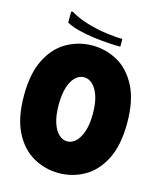

<svg xmlns="http://www.w3.org/2000/svg" viewBox="-127 -952 869 1053"><g transform="rotate(15 307.0 -425.5)"><path d="M14 -350Q14 -477 55 -557Q96 -637 163 -674.5Q230 -712 307 -712Q385 -712 451.5 -674.5Q518 -637 559 -557Q600 -477 600 -350Q600 -223 559 -143Q518 -63 451.5 -25.5Q385 12 307 12Q230 12 163 -25.5Q96 -63 55 -143Q14 -223 14 -350ZM211 -350Q211 -291 224 -250.5Q237 -210 259 -189Q281 -168 307 -168Q334 -168 356 -189Q378 -210 391.5 -250.5Q405 -291 405 -350Q405 -411 391.5 -451Q378 -491 356 -511.5Q334 -532 307 -532Q281 -532 259 -511.5Q237 -491 224 -450.5Q211 -410 211 -350ZM154 -863Q196 -837 252 -820.5Q308 -804 362.5 -796.5Q417 -789 455 -789V-745Q428 -745 387.5 -747.5Q347 -750 302 -756Q257 -762 215.5 -772.5Q174 -783 145 -799V-861Z"/></g></svg>

Font: Phudu Black
Style: Regular
Weight: 900
Version: Version 1.005;gftools[0.9.23]